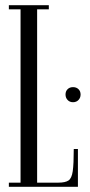

<svg xmlns="http://www.w3.org/2000/svg" viewBox="-20 -719 347 739"><path d="M59.1 -699H122.9V-16H272.6V0H59.1ZM14.1 -683V-699H59.1V-683ZM14.1 0V-16H59.1V0ZM204.4 0V-16Q231.1 -16 243.6 -24.3Q256.1 -32.6 260 -60.2Q263.9 -87.8 263.9 -145.5H279.9V0ZM122.9 -683V-699H167.9V-683ZM232.2 -355.2Q232.2 -367.8 240.2 -375.7Q248.1 -383.6 261.1 -383.6Q274 -383.6 282.1 -375.7Q290.2 -367.8 290.2 -355.2Q290.2 -342.7 282.1 -334.2Q274 -325.6 261.1 -325.6Q248.1 -325.6 240.2 -334.2Q232.2 -342.7 232.2 -355.2Z"/></svg>

Font: Emberly Black
Style: Regular
Weight: 900
Designer: Rajesh Rajput
Foundry: Rajesh Rajput
Version: Version 1.000